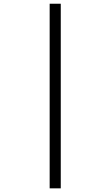

<svg xmlns="http://www.w3.org/2000/svg" viewBox="-20 -780 599 1040"><path d="M249 -759.8H309.1V240.2H249Z"/></svg>

Font: Sitara
Style: Italic
Weight: 400
Italic angle: -11°
Designer: Neelakash Kshetrimayum
Foundry: Neelakash Kshetrimayum
Version: Version 1.000;PS Version 1.000;PS 1.0;hotconv 1.;hotconv 1.0